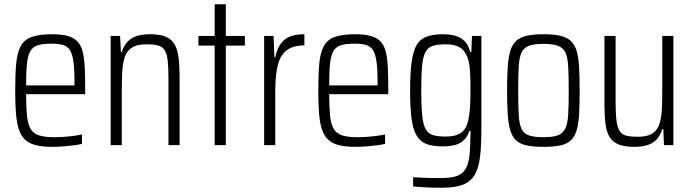

<svg xmlns="http://www.w3.org/2000/svg" viewBox="-20 -678 3235 897"><path d="M225 8Q178 8 146.5 0Q115 -8 96 -26.5Q77 -45 67.5 -75Q58 -105 54.5 -149.5Q51 -194 51 -254Q51 -329 55.5 -379.5Q60 -430 76 -461Q92 -492 127 -505Q162 -518 224 -518Q268 -518 296.5 -510Q325 -502 342 -484Q359 -466 366.5 -435.5Q374 -405 376 -360.5Q378 -316 378 -256V-238H102Q102 -176 106 -137Q110 -98 123 -76Q136 -54 162.5 -45.5Q189 -37 234 -37Q254 -37 276.5 -38.5Q299 -40 322 -43Q345 -46 363 -50V-6Q348 -2 325 1Q302 4 276 6Q250 8 225 8ZM328 -259V-294Q328 -355 323 -390.5Q318 -426 306.5 -444Q295 -462 274 -468Q253 -474 221 -474Q181 -474 157.5 -467Q134 -460 122 -439.5Q110 -419 106 -381Q102 -343 102 -279H347Z M497 0V-510H541L545 -435H549Q557 -461 572.5 -479.5Q588 -498 614 -508Q640 -518 681 -518Q726 -518 753 -507Q780 -496 794.5 -472.5Q809 -449 814 -411.5Q819 -374 819 -322V0H767V-308Q767 -362 763.5 -394Q760 -426 749.5 -443Q739 -460 718.5 -465.5Q698 -471 663 -471Q621 -471 597 -456Q573 -441 563.5 -413.5Q554 -386 551.5 -348Q549 -310 549 -265V0Z M983 0V-465H907V-510H983V-658H1035V-510H1124V-465H1035V0Z M1214 0V-510H1258L1262 -411H1266Q1275 -452 1293 -475.5Q1311 -499 1338 -508.5Q1365 -518 1402 -518V-466Q1348 -466 1318 -442Q1288 -418 1277 -370.5Q1266 -323 1266 -252V0Z M1641 8Q1594 8 1562.5 0Q1531 -8 1512 -26.5Q1493 -45 1483.5 -75Q1474 -105 1470.5 -149.5Q1467 -194 1467 -254Q1467 -329 1471.5 -379.5Q1476 -430 1492 -461Q1508 -492 1543 -505Q1578 -518 1640 -518Q1684 -518 1712.5 -510Q1741 -502 1758 -484Q1775 -466 1782.5 -435.5Q1790 -405 1792 -360.5Q1794 -316 1794 -256V-238H1518Q1518 -176 1522 -137Q1526 -98 1539 -76Q1552 -54 1578.5 -45.5Q1605 -37 1650 -37Q1670 -37 1692.5 -38.5Q1715 -40 1738 -43Q1761 -46 1779 -50V-6Q1764 -2 1741 1Q1718 4 1692 6Q1666 8 1641 8ZM1744 -259V-294Q1744 -355 1739 -390.5Q1734 -426 1722.5 -444Q1711 -462 1690 -468Q1669 -474 1637 -474Q1597 -474 1573.5 -467Q1550 -460 1538 -439.5Q1526 -419 1522 -381Q1518 -343 1518 -279H1763Z M2046 199Q2021 199 1997 198.5Q1973 198 1951.5 196.5Q1930 195 1910 193V150Q1929 151 1948.5 152Q1968 153 1990 153.5Q2012 154 2038 154Q2086 154 2113.5 144.5Q2141 135 2155 111.5Q2169 88 2173.5 47Q2178 6 2178 -56V-67H2173Q2165 -41 2148.5 -24.5Q2132 -8 2107 -1Q2082 6 2048 6Q2001 6 1971.5 -5.5Q1942 -17 1925.5 -46Q1909 -75 1902.5 -126Q1896 -177 1896 -255Q1896 -336 1903 -387.5Q1910 -439 1926 -467Q1942 -495 1972 -506.5Q2002 -518 2048 -518Q2081 -518 2106.5 -511Q2132 -504 2150 -486.5Q2168 -469 2177 -435H2182L2185 -510H2229V-77Q2229 0 2223 52.5Q2217 105 2198.5 137.5Q2180 170 2144 184.5Q2108 199 2046 199ZM2063 -40Q2108 -40 2133 -57Q2158 -74 2167 -113Q2173 -139 2175.5 -173Q2178 -207 2178 -255Q2178 -302 2176.5 -335Q2175 -368 2170 -390Q2159 -434 2134 -452.5Q2109 -471 2063 -471Q2026 -471 2003 -464Q1980 -457 1968 -435Q1956 -413 1952 -370Q1948 -327 1948 -255Q1948 -182 1952.5 -138.5Q1957 -95 1969 -74Q1981 -53 2004 -46.5Q2027 -40 2063 -40Z M2520 8Q2472 8 2441 1.5Q2410 -5 2391.5 -22Q2373 -39 2364 -69Q2355 -99 2352 -144.5Q2349 -190 2349 -254Q2349 -319 2352 -364.5Q2355 -410 2364 -440Q2373 -470 2391.5 -487Q2410 -504 2441 -511Q2472 -518 2520 -518Q2567 -518 2597.5 -511Q2628 -504 2646.5 -487Q2665 -470 2674 -440Q2683 -410 2685.5 -364.5Q2688 -319 2688 -254Q2688 -190 2685.5 -144.5Q2683 -99 2674 -69Q2665 -39 2646.5 -22Q2628 -5 2597.5 1.5Q2567 8 2520 8ZM2518 -37Q2562 -37 2585.5 -45.5Q2609 -54 2620.5 -76.5Q2632 -99 2634.5 -142Q2637 -185 2637 -254Q2637 -324 2634.5 -367.5Q2632 -411 2621 -433.5Q2610 -456 2586 -464.5Q2562 -473 2519 -473Q2476 -473 2452 -464.5Q2428 -456 2417 -433.5Q2406 -411 2403.5 -367.5Q2401 -324 2401 -254Q2401 -185 2403.5 -141.5Q2406 -98 2416.5 -76Q2427 -54 2451 -45.5Q2475 -37 2518 -37Z M2943 8Q2898 8 2870.5 -3Q2843 -14 2828.5 -37Q2814 -60 2809 -97.5Q2804 -135 2804 -188V-510H2856V-202Q2856 -148 2860 -115.5Q2864 -83 2875 -66Q2886 -49 2906.5 -44Q2927 -39 2960 -39Q3002 -39 3025.5 -53Q3049 -67 3059 -94Q3069 -121 3071.5 -159.5Q3074 -198 3074 -245V-510H3126V0H3082L3079 -75H3074Q3066 -49 3050.5 -30Q3035 -11 3009 -1.5Q2983 8 2943 8Z"/></svg>

Font: Saira Condensed Light
Style: Regular
Weight: 300
Width: 3
Designer: Hector Gatti with collaboration of the Omnibus-Type team
Foundry: Omnibus-Type
Version: Version 1.101